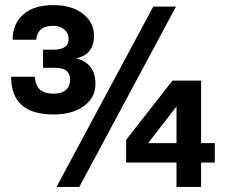

<svg xmlns="http://www.w3.org/2000/svg" viewBox="-20 -738 892 758"><path d="M190.9 -286.1Q23.9 -286.1 23.9 -435.1H117.2Q120.6 -398.4 138.9 -383.3Q157.2 -368.2 190.9 -368.2Q223.6 -368.2 240.2 -383.1Q256.8 -397.9 256.8 -423.8Q256.8 -470.2 198.2 -470.2H149.9V-542H191.9Q251 -542 251 -584Q251 -606.9 233.9 -621.6Q216.8 -636.2 189.9 -636.2Q128.4 -636.2 123 -581.1H29.8Q29.8 -644 71.8 -680.9Q113.8 -717.8 190.9 -717.8Q263.2 -717.8 307.1 -683.8Q351.1 -649.9 351.1 -597.2Q351.1 -522.5 280.8 -507.8Q356.9 -487.8 356.9 -407.2Q356.9 -353.5 311.8 -319.8Q266.6 -286.1 190.9 -286.1ZM293 0H203.1L585 -711.9H674.8ZM773.9 0H676.8V-96.2H478V-186L661.1 -419.9H773.9V-172.9H828.1V-96.2H773.9ZM676.8 -172.9V-317.9L564.9 -172.9Z"/></svg>

Font: Creato Display ExtraBold
Style: Regular
Weight: 800
Version: Version 1.000